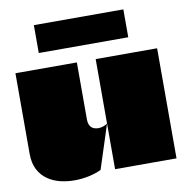

<svg xmlns="http://www.w3.org/2000/svg" viewBox="-94 -954 1026 1065"><g transform="rotate(-10 419.0 -421.5)"><path d="M818 -620Q818 -553 818 -485Q818 -417 818 -349Q818 -291 818 -232.5Q818 -174 818 -116Q818 -58 818 0H472Q472 -42 472 -85Q472 -128 472 -171.5Q472 -215 472 -256Q472 -349 472 -438.5Q472 -528 472 -620ZM366 -620Q366 -567 366 -513.5Q366 -460 366 -407Q366 -354 366 -300Q366 -278 373.5 -264.5Q381 -251 393.5 -245.5Q406 -240 420 -240Q434 -240 448.5 -245Q463 -250 472 -257L392 -10Q364 4 323.5 13Q283 22 239 22Q199 22 160 12.5Q121 3 89.5 -19Q58 -41 39 -77Q20 -113 20 -167Q20 -239 20 -311Q20 -383 20 -455Q20 -496 20 -537.5Q20 -579 20 -620ZM167 -708V-865H671V-708Z"/></g></svg>

Font: Climate Crisis
Style: Regular
Weight: 400
Version: Version 1.003